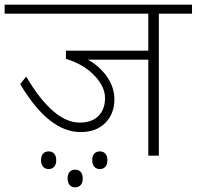

<svg xmlns="http://www.w3.org/2000/svg" viewBox="-35 -664 839 819"><path d="M285.6 135Q270.5 135 261.9 124.9Q253.3 114.8 253.3 97.1Q253.3 79.4 261.9 69.5Q270.5 59.7 285.6 59.7Q300.8 59.7 309.4 69.5Q318 79.4 318 97.3Q318 115.3 309.4 125.1Q300.8 135 285.6 135ZM390.8 57.1Q375.6 57.1 367 47Q358.4 36.9 358.4 19.2Q358.4 1.5 367 -8.3Q375.6 -18.2 390.8 -18.2Q406 -18.2 414.6 -8.3Q423.2 1.5 423.2 19.5Q423.2 37.4 414.6 47.3Q406 57.1 390.8 57.1ZM172.4 57.1Q157.2 57.1 148.6 47Q140 36.9 140 19.2Q140 1.5 148.6 -8.3Q157.2 -18.2 172.4 -18.2Q187.6 -18.2 196.2 -8.3Q204.8 1.5 204.8 19.5Q204.8 37.4 196.2 47.3Q187.6 57.1 172.4 57.1ZM597.6 0V-409.5H340.2Q390.8 -381.2 421.9 -335.9Q453 -290.7 453 -240.6Q453 -179 414.3 -139.8Q375.6 -100.6 308.4 -100.6Q172.9 -100.6 51.1 -305.4L76.8 -337.2Q192.6 -141.1 304.9 -141.1Q356.9 -141.1 385 -169.4Q413 -197.7 413 -246.2Q413 -294.7 367 -342.5Q321 -390.3 246.2 -413V-447.9H597.6V-605.7H-15.2V-644.1H784.1V-605.7H642.6V0Z"/></svg>

Font: Khula Light
Style: Regular
Weight: 300
Designer: Erin McLaughlin, Steve Matteson
Version: Version 1.002;PS 1.0;hotconv 1.0.72;makeotf.lib2.5.5900; ttf